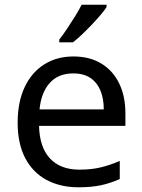

<svg xmlns="http://www.w3.org/2000/svg" viewBox="-20 -786 604 816"><path d="M292 -546Q361 -546 410.5 -516Q460 -486 486.5 -431.5Q513 -377 513 -304V-251H146Q148 -160 192.5 -112.5Q237 -65 317 -65Q368 -65 407.5 -74.5Q447 -84 489 -102V-25Q448 -7 408 1.5Q368 10 313 10Q237 10 178.5 -21Q120 -52 87.5 -113.5Q55 -175 55 -264Q55 -352 84.5 -415Q114 -478 167.5 -512Q221 -546 292 -546ZM291 -474Q228 -474 191.5 -433.5Q155 -393 148 -321H421Q421 -367 407 -401Q393 -435 364.5 -454.5Q336 -474 291 -474ZM433 -756Q424 -742 407 -722Q390 -702 369.5 -680.5Q349 -659 328.5 -639.5Q308 -620 290 -606H232V-618Q247 -637 264.5 -663Q282 -689 299 -716.5Q316 -744 327 -766H433Z"/></svg>

Font: Noto Sans Khmer
Style: Regular
Weight: 400
Designer: Danh Hong and the Monotype Design Team
Foundry: Monotype Imaging Inc.
Version: Version 2.003